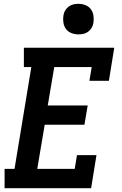

<svg xmlns="http://www.w3.org/2000/svg" viewBox="-20 -985 640 1005"><path d="M4 0V-101H56L144 -634H105V-735H578L550 -562H448L460 -634H264L230 -433H439L422 -332H214L175 -101H371L383 -173H485L457 0ZM391 -805Q371 -805 353.5 -812Q336 -819 325.5 -833Q315 -847 312 -866Q309 -885 312 -904Q314 -918 321 -930Q328 -942 339.5 -950.5Q351 -959 364 -962Q377 -965 391 -965Q410 -965 427.5 -958Q445 -951 455.5 -937Q466 -923 469 -904Q472 -885 469 -866Q467 -852 460 -840Q453 -828 442 -819.5Q431 -811 417.5 -808Q404 -805 391 -805Z"/></svg>

Font: Iosevka Etoile Oblique
Style: Bold
Weight: 700
Italic angle: -9°
Designer: Belleve Invis
Foundry: Belleve Invis
Version: Version 15.5.2; ttfautohint (v1.8.4)